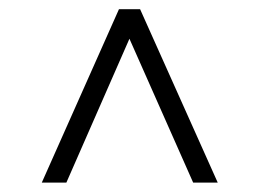

<svg xmlns="http://www.w3.org/2000/svg" viewBox="-20 -705 565 418"><path d="M253 -640.5H270.5L124.5 -307.5H71L239 -685H285L454 -307.5H400.5Z"/></svg>

Font: Newsreader 36pt SemiBold
Style: Regular
Weight: 600
Designer: Hugues Gentile
Foundry: Production Type
Version: Version 1.003